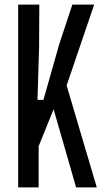

<svg xmlns="http://www.w3.org/2000/svg" viewBox="-20 -820 449 840"><path d="M59.5 0V-800H152L151 -611.5L144 -383H170L239 -626L296.5 -800H392L271.5 -446L403.5 0H313L214.5 -342L149 -180V0Z"/></svg>

Font: Big Shoulders Text Thin Medium
Style: Regular
Weight: 500
Version: Version 2.002